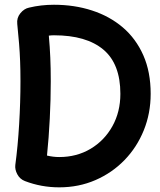

<svg xmlns="http://www.w3.org/2000/svg" viewBox="-20 -743 684 820"><path d="M104 -710.4Q154.8 -722.7 210.4 -722.7Q297.9 -722.7 373 -698.2Q448.2 -673.8 504.4 -626Q560.5 -578.1 592 -507.1Q623.5 -436 623.5 -342.3Q623.5 -259.3 594.2 -186.8Q564.9 -114.3 512 -59.6Q459 -4.9 387.7 26.1Q316.4 57.1 232.9 57.1Q156.2 57.1 86.4 30.3Q64.9 22 54 1.5Q43 -19 45.4 -38.6Q56.2 -118.7 61.8 -213.1Q67.4 -307.6 67.4 -396Q67.4 -443.8 65.9 -481.4Q64.5 -519 61.5 -556.4Q58.6 -593.8 53.7 -640.6Q50.8 -666.5 66.9 -686.3Q83 -706.1 104 -710.4ZM188.5 -590.8Q192.9 -542 194.8 -497.1Q196.8 -452.1 196.8 -396Q196.8 -317.9 192.6 -236.3Q188.5 -154.8 180.7 -78.6Q207.5 -72.3 232.9 -72.3Q307.6 -72.3 366.7 -107.4Q425.8 -142.6 460 -203.9Q494.1 -265.1 494.1 -342.3Q494.1 -470.2 421.4 -531.2Q348.6 -592.3 210.4 -592.3Q199.7 -592.3 188.5 -590.8Z"/></svg>

Font: Mikhak Bold
Style: Regular
Weight: 700
Designer: Amin Abedi
Version: Version 3.3